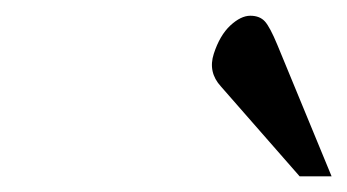

<svg xmlns="http://www.w3.org/2000/svg" viewBox="-20 -685 441 244"><path d="M401.4 -460.9H360.8L260.7 -575.2Q244.1 -593.3 251.7 -616.7Q259.3 -640.1 272.7 -652.6Q286.1 -665 298.1 -665Q310.1 -665 316.7 -657.7Q323.2 -650.4 332.5 -627.9Z"/></svg>

Font: RIT Rachana
Style: Bold Italic
Weight: 700
Designer: Hussain KH
Version: 1.4.7